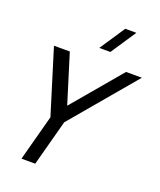

<svg xmlns="http://www.w3.org/2000/svg" viewBox="-172 -1074 982 1179"><g transform="rotate(20 319.0 -484.0)"><path d="M401.9 -802.5 511.6 -967.5H439.1L329.4 -802.5ZM112.9 0H202.9L283.1 -299.5L637.8 -720H534.3L265.5 -401.5L166.8 -720H63.3L193.1 -299.5Z"/></g></svg>

Font: Manrope
Style: MediumItalic
Weight: 500
Italic angle: -15°
Designer: Mikhail Sharanda
Foundry: Mikhail Sharanda
Version: Version 4.502;hotconv 1.0.109;makeotfexe 2.5.65596